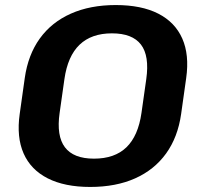

<svg xmlns="http://www.w3.org/2000/svg" viewBox="-20 -730 793 760"><path d="M337 10Q236 10 169 -24Q102 -58 73.5 -122.5Q45 -187 58 -279L78 -421Q91 -513 137.5 -577.5Q184 -642 260.5 -676Q337 -710 438 -710Q540 -710 606.5 -676Q673 -642 701.5 -577.5Q730 -513 717 -421L697 -279Q684 -187 637.5 -122.5Q591 -58 515 -24Q439 10 337 10ZM352 -102Q434 -102 480.5 -147Q527 -192 540 -283L559 -417Q572 -509 538 -553.5Q504 -598 423 -598Q342 -598 295 -553Q248 -508 235 -417L216 -283Q203 -192 237 -147Q271 -102 352 -102Z"/></svg>

Font: Pathway Extreme 8pt Thin 12pt
Style: Bold Italic
Weight: 700
Italic angle: -8°
Version: Version 1.001;gftools[0.9.26]